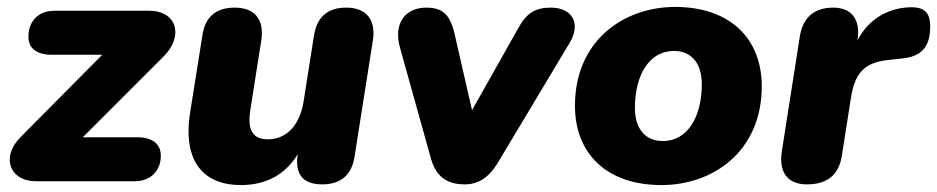

<svg xmlns="http://www.w3.org/2000/svg" viewBox="-20 -523 2704 554"><path d="M84 0H368C414 0 444 -29 444 -74C444 -108 419 -127 376 -127H219L452 -360C512 -420 489 -492 411 -492H138C91 -492 62 -463 62 -416C62 -384 86 -365 129 -365H275L40 -128C-18 -71 7 0 84 0Z M675 11C745 11 802 -17 839 -78C830 -18 856 9 910 9C963 9 995 -18 1003 -71L1056 -407C1065 -466 1037 -501 979 -501C926 -501 895 -475 886 -421L856 -230C845 -162 807 -121 753 -121C708 -121 694 -149 702 -204L734 -407C743 -467 715 -501 657 -501C604 -501 572 -475 564 -421L529 -201C505 -53 571 11 675 11Z M1321 9C1358 9 1389 -9 1415 -51L1624 -400C1656 -453 1634 -501 1569 -501C1524 -501 1499 -485 1475 -441L1342 -205L1292 -424C1279 -481 1257 -501 1210 -501C1148 -501 1115 -454 1134 -386L1223 -67C1237 -16 1267 9 1321 9Z M1889 11C2037 11 2178 -86 2178 -274C2178 -412 2086 -503 1928 -503C1780 -503 1639 -406 1639 -218C1639 -80 1730 11 1889 11ZM1893 -116C1842 -116 1812 -151 1812 -212C1812 -307 1854 -376 1924 -376C1975 -376 2005 -341 2005 -280C2005 -185 1963 -116 1893 -116Z M2308 9C2367 9 2400 -18 2409 -73L2435 -239C2446 -310 2472 -343 2544 -350L2580 -354C2637 -359 2664 -385 2664 -447C2664 -487 2647 -503 2606 -502C2539 -500 2484 -465 2454 -406C2464 -466 2438 -501 2384 -501C2330 -501 2297 -473 2288 -419L2236 -87C2226 -26 2253 9 2308 9Z"/></svg>

Font: SN Pro Heavy
Style: Italic
Weight: 800
Italic angle: -9°
Designer: Tobias Whetton
Foundry: Supernotes
Version: Version 1.001;Glyphs 3.2 (3249)